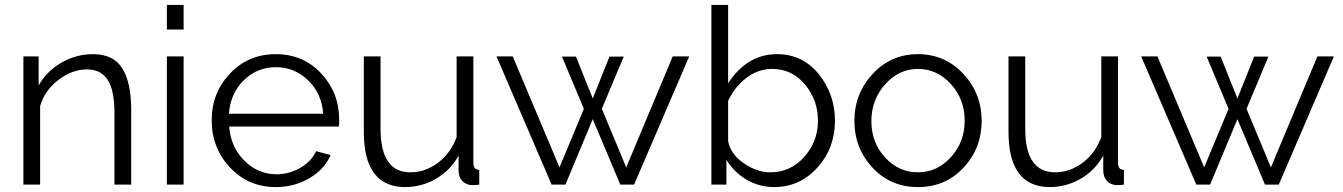

<svg xmlns="http://www.w3.org/2000/svg" viewBox="-20 -750 5454 780"><path d="M513 -305V0H445V-291Q445 -383 417.5 -425.5Q390 -468 333 -468Q273 -468 217 -425Q161 -382 143 -319V0H75V-521H137V-403Q170 -461 229.5 -495.5Q289 -530 358 -530Q441 -530 477 -472Q513 -414 513 -305Z M726 0H658V-521H726ZM726 -630H658V-730H726Z M1101 10Q989 10 914.5 -69.5Q840 -149 840 -262Q840 -373 914.5 -451.5Q989 -530 1100 -530Q1212 -530 1285 -451.5Q1358 -373 1358 -263Q1358 -240 1357 -236H911Q917 -153 972.5 -97.5Q1028 -42 1104 -42Q1155 -42 1200.5 -68.5Q1246 -95 1264 -136L1323 -120Q1299 -63 1237.5 -26.5Q1176 10 1101 10ZM910 -288H1293Q1287 -370 1232 -423.5Q1177 -477 1101 -477Q1024 -477 970 -423.5Q916 -370 910 -288Z M1626 10Q1458 10 1458 -215V-521H1526V-227Q1526 -50 1647 -50Q1708 -50 1759.5 -89Q1811 -128 1835 -193V-521H1903V-88Q1903 -60 1927 -60V0Q1916 2 1897 2Q1873 1 1858 -15Q1843 -31 1843 -58V-118Q1810 -58 1751.5 -24Q1693 10 1626 10Z M2524 -70 2713 -521H2780L2556 0H2500L2388 -266L2277 0H2221L1997 -521H2063L2253 -70L2352 -308L2263 -520H2320L2388 -350L2456 -520H2514L2425 -308Z M3125 10Q3064 10 3012.5 -20.5Q2961 -51 2931 -101V0H2870V-730H2938V-412Q3016 -530 3136 -530Q3241 -530 3306.5 -448.5Q3372 -367 3372 -259Q3372 -148 3300.5 -69Q3229 10 3125 10ZM3109 -50Q3192 -50 3247.5 -113Q3303 -176 3303 -259Q3303 -344 3250 -407Q3197 -470 3117 -470Q3059 -470 3011.5 -433Q2964 -396 2938 -340V-178Q2946 -126 3000 -88Q3054 -50 3109 -50Z M3709 10Q3598 10 3524.5 -69Q3451 -148 3451 -259Q3451 -370 3525.5 -450Q3600 -530 3709 -530Q3819 -530 3893.5 -450Q3968 -370 3968 -259Q3968 -148 3894.5 -69Q3821 10 3709 10ZM3709 -470Q3632 -470 3576 -407.5Q3520 -345 3520 -258Q3520 -171 3575.5 -110.5Q3631 -50 3709 -50Q3787 -50 3843 -111.5Q3899 -173 3899 -260Q3899 -347 3843 -408.5Q3787 -470 3709 -470Z M4245 10Q4077 10 4077 -215V-521H4145V-227Q4145 -50 4266 -50Q4327 -50 4378.5 -89Q4430 -128 4454 -193V-521H4522V-88Q4522 -60 4546 -60V0Q4535 2 4516 2Q4492 1 4477 -15Q4462 -31 4462 -58V-118Q4429 -58 4370.5 -24Q4312 10 4245 10Z M5143 -70 5332 -521H5399L5175 0H5119L5007 -266L4896 0H4840L4616 -521H4682L4872 -70L4971 -308L4882 -520H4939L5007 -350L5075 -520H5133L5044 -308Z"/></svg>

Font: Raleway
Style: Regular
Weight: 400
Designer: Matt McInerney, Pablo Impallari, Rodrigo Fuenzalida
Foundry: Matt McInerney, Pablo Impallari, Rodrigo Fuenzalida
Version: Version 1.000;PS 001.001;hotconv 1.0.56; ttfautohint (v1.5)